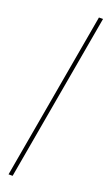

<svg xmlns="http://www.w3.org/2000/svg" viewBox="-160 -752 500 883"><g transform="rotate(20 89.5 -310.0)"><path d="M15 100 159 -720H179L35 100Z"/></g></svg>

Font: DM Sans 9pt Thin
Style: Italic
Weight: 250
Italic angle: -10°
Version: Version 4.004;gftools[0.9.30]